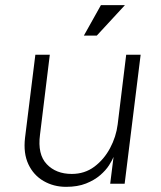

<svg xmlns="http://www.w3.org/2000/svg" viewBox="-20 -712 624 744"><path d="M525 -500 463 0H407L420 -104Q415 -91 402.5 -71.5Q390 -52 368 -33Q346 -14 313.5 -1Q281 12 236 12Q188 12 149 -10.5Q110 -33 90 -75.5Q70 -118 77 -178L117 -500H173L135 -190Q125 -114 161 -76Q197 -38 258 -38Q308 -38 345.5 -66Q383 -94 406.5 -138Q430 -182 436 -230L469 -500ZM355 -574H305L371 -692H464Z"/></svg>

Font: Inclusive Sans Light
Style: Italic
Weight: 300
Italic angle: -7°
Designer: Olivia King
Foundry: Olivia King
Version: Version 2.004